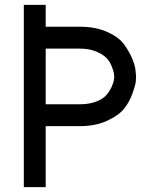

<svg xmlns="http://www.w3.org/2000/svg" viewBox="-20 -770 658 790"><path d="M78 0V-750H168V-660H309Q373 -660 420.5 -639Q468 -618 490 -588Q512 -558 524.5 -527.5Q537 -497 538 -476L540 -455Q540 -447 538.5 -433Q537 -419 524.5 -384Q512 -349 490 -322Q468 -295 420.5 -273Q373 -251 309 -251H168V0ZM168 -341H309Q348 -341 377 -352.5Q406 -364 419.5 -381Q433 -398 440.5 -415Q448 -432 449 -444L450 -455Q450 -460 449 -467.5Q448 -475 440.5 -495Q433 -515 419.5 -530Q406 -545 377 -557.5Q348 -570 309 -570H168Z"/></svg>

Font: Hermit
Style: Regular
Weight: 400
Designer: Pablo Caro
Version: Version 2.000;PS 002.000;hotconv 1.0.88;makeotf.lib2.5.64775